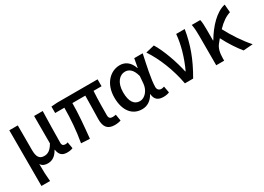

<svg xmlns="http://www.w3.org/2000/svg" viewBox="-14 -1302 3075 2240"><g transform="rotate(-30 1523.5 -182.0)"><path d="M86 -550V200H202C194 117 192 67 192 -34C216 2 248 10 287 10C343 10 393 -21 429 -89H432C443 -17 476 13 544 13C580 13 601 7 620 -1L605 -88C596 -83 585 -81 572 -81C545 -81 528 -93 528 -126C528 -247 533 -406 536 -550H420V-181C377 -104 335 -86 291 -86C227 -86 200 -126 200 -218V-550Z M1184 13C1220 13 1248 7 1267 0L1253 -86C1234 -83 1221 -81 1210 -81C1175 -81 1159 -95 1159 -134C1159 -178 1159 -341 1167 -457H1275V-550H729L650 -544V-457H774C774 -316 762 -153 735 0L851 6C866 -147 882 -308 882 -457H1056C1056 -346 1050 -190 1050 -140C1050 -43 1085 13 1184 13Z M1553 13C1623 13 1678 -22 1718 -92H1722C1727 -16 1772 13 1841 13C1877 13 1903 6 1920 -2L1904 -89C1888 -84 1876 -81 1867 -81C1836 -81 1813 -99 1813 -136C1813 -232 1853 -410 1883 -550H1769L1747 -431H1744C1712 -527 1648 -564 1580 -564C1453 -564 1338 -454 1338 -267C1338 -87 1425 13 1553 13ZM1578 -82C1502 -82 1457 -144 1457 -269C1457 -403 1525 -468 1595 -468C1644 -468 1695 -440 1721 -337L1713 -236C1705 -153 1645 -82 1578 -82Z M2134 0H2245C2360 -198 2417 -357 2449 -550H2334C2322 -409 2276 -255 2212 -118H2207C2178 -256 2111 -451 2041 -564L1924 -536C2017 -398 2097 -202 2134 0Z M2919 10 3047 0C2967 -88 2878 -223 2822 -332C2887 -400 2944 -437 3004 -456L2995 -564C2873 -537 2757 -413 2672 -269H2668V-419C2668 -470 2666 -519 2658 -550H2544C2555 -498 2556 -438 2556 -394V0H2663V-30C2664 -106 2676 -162 2712 -205C2725 -222 2738 -237 2750 -252C2801 -152 2866 -54 2919 10Z"/></g></svg>

Font: Spoqa Han Sans Neo Medium
Style: Regular
Weight: 500
Designer: [Spoqa Han Sans Neo] Dong-huui Kim ___ Younghwa Kang ___ Yujin Lee ___ [Noto Sans] Ryoko NISHIZUKA ____ (kana & ideograp
Foundry: Spoqa (http://www.spoqa-han-sans.com)
Version: Version 1.100;hotconv 1.0.109;makeotfexe 2.5.65596